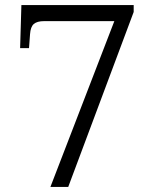

<svg xmlns="http://www.w3.org/2000/svg" viewBox="-20 -734 599 754"><path d="M178 0 429 -651H153Q126 -651 113 -640Q100 -629 98 -600L94 -545H59L64 -714H505V-687L248 0Z"/></svg>

Font: Noto Serif Tibetan Light
Style: Regular
Weight: 300
Version: Version 2.103